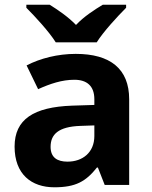

<svg xmlns="http://www.w3.org/2000/svg" viewBox="-20 -786 644 816"><path d="M217 -606H391C419 -651 480 -717 516 -753V-766H417C382 -745 337 -716 303 -680C268 -716 226 -744 191 -766H92V-753C129 -716 189 -651 217 -606ZM302 -557C225 -557 151 -538 93 -508L142 -407C193 -430 243 -447 296 -447C349 -447 381 -421 381 -364V-340L286 -337C123 -331 42 -279 42 -163C42 -45 114 10 211 10C302 10 345 -15 392 -74H396L425 0H529V-364C529 -494 448 -557 302 -557ZM323 -251 381 -253V-208C381 -138 331 -99 267 -99C224 -99 195 -116 195 -162C195 -214 227 -248 323 -251Z"/></svg>

Font: Noto Sans Adlam
Style: Bold
Weight: 700
Designer: Mark Jamra, Neil Patel
Foundry: JamraPatel LLC
Version: Version 3.001